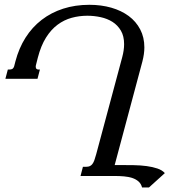

<svg xmlns="http://www.w3.org/2000/svg" viewBox="-20 -747 816 815"><path d="M45.4 -486.3Q60.1 -542.5 88.4 -587.2Q116.7 -631.8 157 -662.8Q197.3 -693.8 248.3 -710.2Q299.3 -726.6 359.4 -726.6Q409.7 -726.6 452.4 -714.4Q495.1 -702.1 526.4 -679Q557.6 -655.8 575.2 -622.1Q592.8 -588.4 592.8 -545.9Q592.8 -518.6 584.5 -486.3L466.8 -46.4H491.7Q519.5 -46.4 548.3 -45.9Q577.1 -45.4 602.5 -42Q627.9 -38.6 648.2 -31.7Q668.5 -24.9 679.7 -12.2L612.3 48.8H583Q579.1 33.2 568.1 23.4Q557.1 13.7 541.5 8.5Q525.9 3.4 506.6 1.7Q487.3 0 466.8 0H321.8L332 -39.1H346.7Q355.5 -39.1 361.6 -42Q367.7 -44.9 372.3 -51Q377 -57.1 380.6 -67.1Q384.3 -77.1 388.2 -91.8L499 -504.9Q506.8 -534.2 506.8 -559.6Q506.8 -593.8 493.2 -616.9Q479.5 -640.1 457.5 -654.1Q435.5 -668 407.5 -674.1Q379.4 -680.2 350.6 -680.2Q316.4 -680.2 284.2 -671.4Q252 -662.6 224.4 -642.1Q196.8 -621.6 175.3 -587.4Q153.8 -553.2 140.6 -502.4L135.3 -481.4Q133.8 -475.1 132.6 -470.7Q131.3 -466.3 131.8 -462.9Q131.8 -451.7 144.5 -451.7H149.4L139.2 -412.6H2.9L13.2 -451.7H18.1Q28.3 -451.7 33 -454.8Q37.6 -458 40 -465.3Z"/></svg>

Font: Arian AMU Serif
Style: Italic
Weight: 400
Italic angle: -15°
Designer: Ruben Hakobyan (Tarumian)
Foundry: Ruben Hakobyan (Tarumian)
Version: Version 1.002